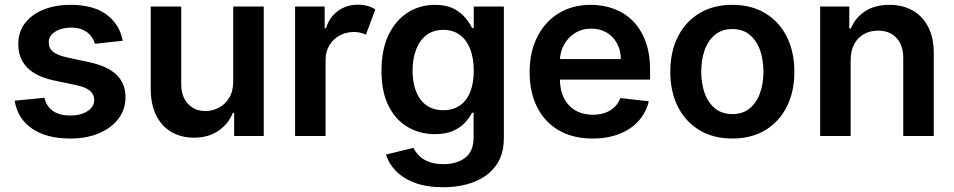

<svg xmlns="http://www.w3.org/2000/svg" viewBox="-20 -573 4019 809"><path d="M497.2 -401.3 380 -388.5Q375 -406.2 362.7 -421.9Q350.5 -437.5 329.9 -447.1Q309.3 -456.7 279.5 -456.7Q239.3 -456.7 212.2 -439.3Q185 -421.9 185.4 -394.2Q185 -370.4 202.9 -355.5Q220.9 -340.6 262.4 -331L355.5 -311.1Q432.9 -294.4 470.7 -258.2Q508.5 -221.9 508.9 -163.4Q508.5 -111.9 478.9 -72.6Q449.2 -33.4 396.7 -11.4Q344.1 10.7 275.9 10.7Q175.8 10.7 114.7 -31.4Q53.6 -73.5 41.9 -148.8L167.3 -160.9Q175.8 -123.9 203.5 -105.1Q231.2 -86.3 275.6 -86.3Q321.4 -86.3 349.3 -105.1Q377.1 -123.9 377.1 -151.6Q377.1 -175.1 359.2 -190.3Q341.3 -205.6 303.6 -213.8L210.6 -233.3Q132.1 -249.6 94.5 -288.5Q56.8 -327.4 57.2 -387.1Q56.8 -437.5 84.7 -474.6Q112.6 -511.7 162.5 -532.1Q212.4 -552.6 277.7 -552.6Q373.6 -552.6 428.8 -511.7Q484 -470.9 497.2 -401.3Z M962.7 -229.4V-545.5H1091.3V0H966.6V-96.9H960.9Q942.5 -51.1 900.4 -22Q858.3 7.1 796.9 7.1Q743.3 7.1 702.2 -16.9Q661.2 -40.8 638.1 -86.8Q615.1 -132.8 615.1 -198.2V-545.5H743.6V-218Q743.6 -166.2 772 -135.7Q800.4 -105.1 846.6 -105.1Q875 -105.1 901.6 -119Q928.3 -132.8 945.5 -160.3Q962.7 -187.9 962.7 -229.4Z M1223.4 0V-545.5H1348V-454.5H1353.7Q1368.6 -501.8 1404.8 -527.5Q1441.1 -553.3 1488.3 -553.3Q1510.3 -553.3 1528.8 -547.9Q1547.2 -542.6 1561.4 -533.4L1521.7 -426.8Q1511.4 -431.8 1498.9 -435Q1486.5 -438.2 1470.9 -438.2Q1437.5 -438.2 1410.5 -423.3Q1383.5 -408.4 1367.7 -381.9Q1351.9 -355.5 1351.9 -320.7V0Z M1846.9 215.9Q1777.7 215.9 1728 197.3Q1678.3 178.6 1648.1 147.4Q1617.9 116.1 1606.2 78.1L1721.9 50.1Q1729.8 66.1 1744.7 81.9Q1759.6 97.7 1785 108.1Q1810.4 118.6 1849.1 118.6Q1903.8 118.6 1939.6 92.2Q1975.5 65.7 1975.5 5.3V-98H1969.1Q1959.2 -78.1 1940.2 -57.2Q1921.2 -36.2 1890.1 -22Q1859 -7.8 1812.1 -7.8Q1749.3 -7.8 1698.3 -37.5Q1647.4 -67.1 1617.4 -126.2Q1587.4 -185.4 1587.4 -274.5Q1587.4 -364.3 1617.4 -426.3Q1647.4 -488.3 1698.5 -520.4Q1749.6 -552.6 1812.5 -552.6Q1860.4 -552.6 1891.5 -536.4Q1922.6 -520.2 1941.1 -497.7Q1959.5 -475.1 1969.1 -455.3H1976.2V-545.5H2103V8.9Q2103 78.8 2069.6 124.6Q2036.2 170.5 1978.3 193.2Q1920.5 215.9 1846.9 215.9ZM1848 -108.7Q1888.8 -108.7 1917.6 -128.6Q1946.4 -148.4 1961.3 -185.7Q1976.2 -223 1976.2 -275.2Q1976.2 -326.7 1961.5 -365.4Q1946.7 -404.1 1918.1 -425.6Q1889.6 -447.1 1848 -447.1Q1805 -447.1 1776.3 -424.7Q1747.5 -402.3 1733 -363.5Q1718.4 -324.6 1718.4 -275.2Q1718.4 -225.1 1733.1 -187.7Q1747.9 -150.2 1776.8 -129.4Q1805.8 -108.7 1848 -108.7Z M2476.6 10.7Q2394.5 10.7 2335 -23.6Q2275.6 -57.9 2243.6 -120.9Q2211.6 -183.9 2211.6 -269.5Q2211.6 -353.7 2243.8 -417.4Q2275.9 -481.2 2333.8 -516.9Q2391.7 -552.6 2469.8 -552.6Q2520.2 -552.6 2565.2 -536.4Q2610.1 -520.2 2644.7 -486.5Q2679.3 -452.8 2699.2 -400.7Q2719.1 -348.7 2719.1 -277V-237.6H2272V-324.2H2595.9Q2595.5 -361.2 2579.9 -390.1Q2564.3 -419 2536.4 -435.7Q2508.5 -452.4 2471.6 -452.4Q2432.2 -452.4 2402.3 -433.4Q2372.5 -414.4 2356 -383.7Q2339.5 -353 2339.1 -316.4V-240.8Q2339.1 -193.2 2356.5 -159.3Q2373.9 -125.4 2405.2 -107.4Q2436.4 -89.5 2478.3 -89.5Q2506.4 -89.5 2529.1 -97.5Q2551.8 -105.5 2568.5 -121.1Q2585.2 -136.7 2593.8 -159.8L2713.8 -146.3Q2702.4 -98.7 2670.6 -63.4Q2638.8 -28.1 2589.5 -8.7Q2540.1 10.7 2476.6 10.7Z M3065.7 10.7Q2985.8 10.7 2927.2 -24.5Q2868.6 -59.7 2836.5 -122.9Q2804.3 -186.1 2804.3 -270.6Q2804.3 -355.1 2836.5 -418.7Q2868.6 -482.2 2927.2 -517.4Q2985.8 -552.6 3065.7 -552.6Q3145.6 -552.6 3204.2 -517.4Q3262.8 -482.2 3294.9 -418.7Q3327.1 -355.1 3327.1 -270.6Q3327.1 -186.1 3294.9 -122.9Q3262.8 -59.7 3204.2 -24.5Q3145.6 10.7 3065.7 10.7ZM3066.4 -92.3Q3109.7 -92.3 3138.8 -116.3Q3168 -140.3 3182.4 -180.8Q3196.7 -221.2 3196.7 -271Q3196.7 -321 3182.4 -361.7Q3168 -402.3 3138.8 -426.5Q3109.7 -450.6 3066.4 -450.6Q3022 -450.6 2992.7 -426.5Q2963.4 -402.3 2949 -361.7Q2934.7 -321 2934.7 -271Q2934.7 -221.2 2949 -180.8Q2963.4 -140.3 2992.7 -116.3Q3022 -92.3 3066.4 -92.3Z M3564.3 -319.6V0H3435.7V-545.5H3558.6V-452.8H3565Q3583.8 -498.6 3625.2 -525.6Q3666.5 -552.6 3727.6 -552.6Q3784.1 -552.6 3826.2 -528.4Q3868.3 -504.3 3891.5 -458.5Q3914.8 -412.6 3914.4 -347.3V0H3785.9V-327.4Q3785.9 -382.1 3757.6 -413Q3729.4 -443.9 3679.7 -443.9Q3646 -443.9 3619.9 -429.2Q3593.8 -414.4 3579 -386.7Q3564.3 -359 3564.3 -319.6Z"/></svg>

Font: InterMG SemiBold
Style: Regular
Weight: 600
Designer: Rasmus Andersson
Foundry: rsms
Version: Version 3.019;December 26, 2023;FontCreator 15.0.0.2955 64-b